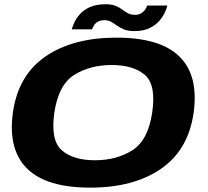

<svg xmlns="http://www.w3.org/2000/svg" viewBox="-20 -854 952 880"><path d="M393 6Q593 6 718.2 -80.5Q843.5 -167 867.5 -337.5Q891 -508 802.5 -594.8Q714 -681.5 514 -681.5Q314 -681.5 188.5 -595.2Q63 -509 39 -337.5Q16 -168 104.5 -81Q193 6 393 6ZM415 -119.5Q315.5 -119.5 263.2 -165.2Q211 -211 229 -337.5Q248 -465.5 320.2 -510.8Q392.5 -556 492 -556Q591 -556 643.8 -510.8Q696.5 -465.5 677.5 -337.5Q658.5 -210.5 586.2 -165Q514 -119.5 415 -119.5ZM595.5 -711.5Q638.5 -711.5 666.8 -725.8Q695 -740 711.8 -760.2Q728.5 -780.5 736.8 -799.5Q745 -818.5 747 -828.5H654.5Q652.5 -821 645.8 -810.8Q639 -800.5 627 -793.2Q615 -786 599.5 -786Q580 -786 566.5 -793.2Q553 -800.5 540.2 -810.2Q527.5 -820 510 -827.2Q492.5 -834.5 464 -834.5Q420.5 -834.5 391 -821Q361.5 -807.5 344.8 -787.5Q328 -767.5 319.8 -748.8Q311.5 -730 309 -719.5H402Q404.5 -727 410.5 -737.2Q416.5 -747.5 428.5 -754.5Q440.5 -761.5 458.5 -761.5Q476.5 -761.5 489.5 -754Q502.5 -746.5 516.2 -736.8Q530 -727 548.2 -719.2Q566.5 -711.5 595.5 -711.5Z"/></svg>

Font: Anybody Expanded
Style: Bold Italic
Weight: 700
Width: 7
Italic angle: -10°
Version: Version 1.113;gftools[0.9.25]